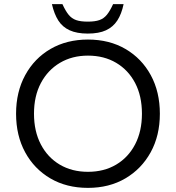

<svg xmlns="http://www.w3.org/2000/svg" viewBox="-20 -902 854 932"><path d="M407 10Q303 10 224.5 -36Q146 -82 102 -163Q58 -244 58 -350Q58 -456 102.5 -537.5Q147 -619 225.5 -664.5Q304 -710 407 -710Q511 -710 589.5 -664Q668 -618 712 -537Q756 -456 756 -350Q756 -244 711.5 -163Q667 -82 588.5 -36Q510 10 407 10ZM407 -68Q485 -68 544 -103Q603 -138 636 -201.5Q669 -265 669 -350Q669 -436 636 -499Q603 -562 544 -597Q485 -632 407 -632Q330 -632 271 -597Q212 -562 178.5 -499Q145 -436 145 -350Q145 -265 178 -201.5Q211 -138 270 -103Q329 -68 407 -68ZM406 -739Q353 -739 318 -755Q283 -771 263 -802.5Q243 -834 232 -882H283Q298 -849 313 -830.5Q328 -812 349.5 -804.5Q371 -797 406 -797Q441 -797 462.5 -804.5Q484 -812 499 -830.5Q514 -849 529 -882H580Q570 -834 549.5 -802.5Q529 -771 494.5 -755Q460 -739 406 -739Z"/></svg>

Font: REM Light
Style: Regular
Weight: 300
Designer: Octavio Pardo
Foundry: Ashler Design
Version: Version 1.005;gftools[0.9.28]